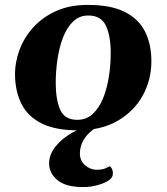

<svg xmlns="http://www.w3.org/2000/svg" viewBox="-20 -515 676 779"><path d="M41 -205.6Q39.6 -257.8 57.9 -309.1Q76.2 -360.4 113.5 -402.3Q150.9 -444.3 206.5 -469.7Q262.2 -495.1 335.9 -495.1Q429.7 -495.1 486.3 -466.6Q543 -438 568.6 -386.5Q594.2 -335 594.2 -266.6Q594.2 -191.9 559.6 -128.2Q524.9 -64.5 458.3 -25.4Q391.6 13.7 295.4 13.7Q205.6 13.7 150.1 -13.7Q94.7 -41 68.8 -90.3Q43 -139.6 41 -205.6ZM293.5 -28.8Q330.1 -28.8 356 -52.5Q381.8 -76.2 397.9 -115.5Q414.1 -154.8 421.6 -203.1Q429.2 -251.5 429.2 -300.8Q429.2 -368.2 409.9 -410.2Q390.6 -452.1 337.9 -452.1Q302.2 -452.1 277.1 -428.2Q252 -404.3 236.3 -364.5Q220.7 -324.7 213.4 -275.9Q206.1 -227.1 206.1 -177.7Q206.1 -112.3 223.9 -70.6Q241.7 -28.8 293.5 -28.8ZM394 -24.9 406.2 -18.1Q352.1 8.3 328.1 39.6Q304.2 70.8 304.2 108.4Q304.2 137.7 325.9 155.8Q347.7 173.8 370.6 173.8Q384.8 173.8 395.3 171.9Q405.8 169.9 422.9 160.6Q426.8 158.2 432.4 167Q438 175.8 438 188Q438 204.1 425.3 213.9Q408.2 227.1 377.9 235.6Q347.7 244.1 317.4 244.1Q247.1 244.1 213.1 215.8Q179.2 187.5 179.2 147.5Q179.2 112.8 204.6 80.3Q230 47.9 273.2 23.2Q316.4 -1.5 369.6 -12.2Z"/></svg>

Font: Gelasio
Style: Bold Italic
Weight: 700
Italic angle: -8.5°
Designer: Eben Sorkin
Foundry: Eben Sorkin
Version: Version 1.008